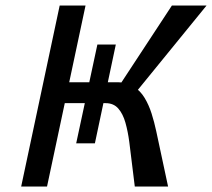

<svg xmlns="http://www.w3.org/2000/svg" viewBox="-20 -678 771 698"><path d="M470 0 450 -162Q445 -200 436 -232Q427 -264 410 -283.5Q393 -303 364 -303H201L217 -379H409Q442 -379 466 -363.5Q490 -348 505.5 -322.5Q521 -297 531 -265.5Q541 -234 548 -201L591 0ZM57 0 197 -658H291L151 0ZM389 -329 605 -658H731L463 -329ZM325 -157H257L334 -516H401Z"/></svg>

Font: Ysabeau SemiBold
Style: Italic
Weight: 600
Italic angle: -12°
Designer: Christian Thalmann (Catharsis Fonts)
Version: Version 2.002